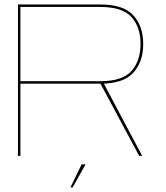

<svg xmlns="http://www.w3.org/2000/svg" viewBox="-20 -695 738 856"><path d="M60 0H71V-322H428Q530.5 -322 574.5 -371Q618.5 -420 618.5 -499Q618.5 -578 574.5 -626.5Q530.5 -675 428 -675H60ZM600.5 0H614L439 -329.5L425.5 -326.5ZM71 -333V-664H427Q525 -664 565.8 -619.5Q606.5 -575 606.5 -499Q606.5 -423.5 566 -378.2Q525.5 -333 427 -333ZM294 140.5H304L361.5 37.5H344Z"/></svg>

Font: Anybody Expanded Thin
Style: Regular
Weight: 250
Width: 7
Version: Version 1.113;gftools[0.9.25]